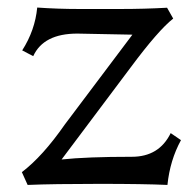

<svg xmlns="http://www.w3.org/2000/svg" viewBox="-20 -497 526 519"><path d="M432.6 2.9Q368.2 0 248.5 0Q124 0 54.7 2.9L39.1 -31.7Q95.2 -74.2 155.3 -160.6L337.9 -403.3L189 -406.2Q97.7 -406.2 69.8 -345.2L40 -360.8Q74.7 -415 80.6 -476.6Q136.7 -472.7 192.9 -472.7H307.1Q369.6 -472.7 431.6 -476.1L448.2 -446.8Q407.7 -415 333 -314.5L146.5 -65.9Q214.4 -73.2 336.4 -73.2Q410.2 -73.2 441.4 -137.2L469.2 -118.2Q439.5 -64 432.6 2.9Z"/></svg>

Font: Kelvinch
Style: Regular
Weight: 400
Designer: Paul James MIller
Foundry: High-Logic / Made with FontCreator
Version: Version 3.30 September 23, 2016